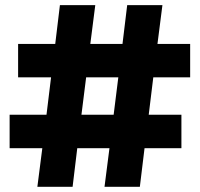

<svg xmlns="http://www.w3.org/2000/svg" viewBox="-20 -720 770 740"><path d="M124 0 143.1 -148.9H17.1V-277.8H159.2L176.8 -421.9H49.8V-550.8H192.9L210.9 -700.2H347.2L328.1 -550.8H452.1L470.2 -700.2H606L586.9 -550.8H712.9V-421.9H570.8L553.2 -277.8H679.2V-148.9H537.1L519 0H382.8L401.9 -148.9H277.8L259.8 0ZM293.9 -277.8H418L436 -421.9H312Z"/></svg>

Font: Montserrat ExtraBold
Style: Regular
Weight: 800
Designer: Julieta Ulanovsky
Foundry: Julieta Ulanovsky
Version: Version 9.000